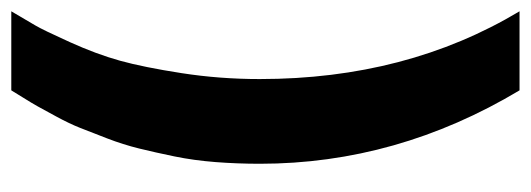

<svg xmlns="http://www.w3.org/2000/svg" viewBox="-320 -420 940 340"><g transform="rotate(-90 150.0 -250.0)"><path d="M160 200Q30 -17 30 -260Q30 -300 33 -338.5Q36 -377 43 -411Q50 -445 57 -473.5Q64 -502 75 -530.5Q86 -559 93.5 -578Q101 -597 113.5 -620Q126 -643 131.5 -653Q137 -663 148 -680.5Q159 -698 160 -700H300Q283 -671 275 -657.5Q267 -644 245.5 -596.5Q224 -549 212.5 -507.5Q201 -466 190.5 -398.5Q180 -331 180 -260Q180 0 300 200Z"/></g></svg>

Font: Fivo Sans Modern Heavy
Style: Regular
Weight: 900
Designer: Alexander Slobzheninov
Foundry: Alexander Slobzheninov
Version: 1.0